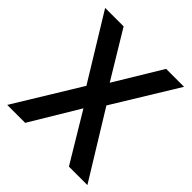

<svg xmlns="http://www.w3.org/2000/svg" viewBox="-157 -651 757 757"><g transform="rotate(45 221.5 -272.0)"><path d="M-1.5 0 166 -274 1 -543.5H104L222.5 -347.5L341 -543.5H441L276.5 -275L445.5 0H342.5L220.5 -203L98.5 0Z"/></g></svg>

Font: Encode Sans Condensed Medium
Style: Regular
Weight: 500
Width: 3
Designer: Multiple Designers
Foundry: Impallari Type
Version: Version 3.000; ttfautohint (v1.8.3) -l 8 -r 50 -G 200 -x 14 